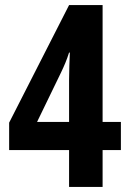

<svg xmlns="http://www.w3.org/2000/svg" viewBox="-20 -736 509 756"><path d="M456 -145V-256H384V-716H252L16 -253V-145H252V0H384V-145ZM252 -421V-256H126L221 -452C232 -475 243 -500 252 -529H255C254 -517 252 -441 252 -421Z"/></svg>

Font: Noto Sans Myanmar UI ExtraCondensed
Style: Bold
Weight: 700
Width: 2
Designer: Monotype Design Team
Foundry: Monotype Imaging Inc.
Version: Version 2.103